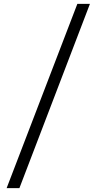

<svg xmlns="http://www.w3.org/2000/svg" viewBox="-20 -760 498 990"><path d="M14.2 210 378.9 -740.2H443.8L80.1 210Z"/></svg>

Font: HK Grotesk Light
Style: Regular
Weight: 300
Designer: Alfredo Marco Pradil and Stefan Peev
Foundry: Hanken Design Co.
Version: Version 1.045;PS 001.045;hotconv 1.0.88;makeotf.lib2.5.64775